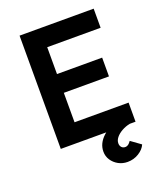

<svg xmlns="http://www.w3.org/2000/svg" viewBox="-161 -805 948 1115"><g transform="rotate(-20 312.5 -248.0)"><path d="M94 0V-700H552V-582H222V-118H556V0ZM154 -300V-416H501V-300ZM321 100Q321 74 332 51.5Q343 29 364 9.5Q385 -10 414 -25Q443 -40 480 -51L521 0Q494 5 470 18.5Q446 32 432.5 49Q419 66 419 84Q419 99 427.5 108.5Q436 118 451 118Q461 118 469.5 111.5Q478 105 486 93L547 137Q535 165 503.5 184.5Q472 204 434 204Q403 204 377.5 190Q352 176 336.5 152.5Q321 129 321 100Z"/></g></svg>

Font: Mach Medium
Style: Regular
Weight: 500
Version: Version 1.002